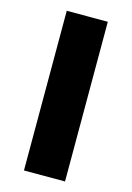

<svg xmlns="http://www.w3.org/2000/svg" viewBox="-109 -757 559 813"><g transform="rotate(15 170.0 -350.0)"><path d="M80 0V-700H260V0Z"/></g></svg>

Font: Golos Text VF
Style: Regular
Weight: 400
Designer: A.Korolkova, Vitaly Kuzmin
Foundry: ParaType Ltd
Version: Version 2.003